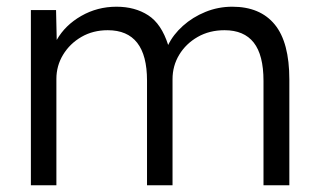

<svg xmlns="http://www.w3.org/2000/svg" viewBox="-20 -552 951 572"><path d="M72 0V-522H147L149 -433Q174 -477 222 -504.5Q270 -532 327 -532Q382 -532 421.5 -506.5Q461 -481 481 -418Q496 -449 525 -475Q554 -501 592 -516.5Q630 -532 672 -532Q755 -532 798.5 -479Q842 -426 842 -315V0H765V-311Q765 -388 736 -425Q707 -462 649 -462Q604 -462 569 -442Q534 -422 514 -389Q494 -356 494 -316V0H418V-312Q418 -462 301 -462Q257 -462 222.5 -442Q188 -422 168 -389Q148 -356 148 -317V0Z"/></svg>

Font: Lexend Light
Style: Regular
Weight: 300
Designer: Bonnie Shaver-Troup, Thomas Jockin
Foundry: Lexend
Version: Version 1.007; ttfautohint (v1.8.3)